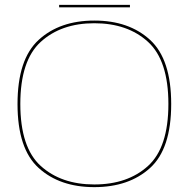

<svg xmlns="http://www.w3.org/2000/svg" viewBox="-20 -765 794 789"><path d="M367.5 4Q225.5 4 138.8 -74.8Q52 -153.5 52 -337.5Q52 -521.5 138.8 -601Q225.5 -680.5 367.8 -680.5Q510 -680.5 596.8 -601Q683.5 -521.5 683.5 -337.5Q683.5 -153.5 596.8 -74.8Q510 4 367.5 4ZM367.5 -7Q504.5 -7 588.2 -83Q672 -159 672 -337.8Q672 -516.5 588.2 -593Q504.5 -669.5 367.5 -669.5Q231.5 -669.5 147.5 -593Q63.5 -516.5 63.5 -337.8Q63.5 -159 147.5 -83Q231.5 -7 367.5 -7ZM223 -735V-745H514V-735Z"/></svg>

Font: Anybody ExtraExpanded Thin
Style: Regular
Weight: 100
Width: 8
Designer: Tyler Finck
Foundry: Etcetera Type Company
Version: Version 1.010; ttfautohint (v1.8.3) -l 8 -r 50 -G 200 -x 14 